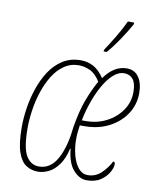

<svg xmlns="http://www.w3.org/2000/svg" viewBox="-86 -833 750 911"><g transform="rotate(10 289.0 -378.0)"><path d="M159 10Q127 10 101.5 -6.5Q76 -23 61.5 -65.5Q47 -108 47 -187Q47 -227 54 -275Q61 -323 77 -371Q93 -419 118.5 -458.5Q144 -498 181.5 -522Q219 -546 269 -546Q300 -546 328 -532Q356 -518 382 -480Q429 -546 490 -546Q528 -546 548 -517Q568 -488 568 -440Q568 -384 538 -339Q508 -294 456.5 -267.5Q405 -241 340 -241H317Q315 -228 313 -210Q311 -192 311 -175Q311 -132 321 -95.5Q331 -59 349.5 -37Q368 -15 394 -15Q432 -15 459.5 -41.5Q487 -68 503 -100Q512 -100 512 -86Q512 -71 499 -48Q486 -25 460 -7.5Q434 10 393 10Q359 10 329.5 -22.5Q300 -55 293 -125H291Q280 -76 258.5 -46Q237 -16 210.5 -3Q184 10 159 10ZM159 -15Q215 -15 247 -73.5Q279 -132 288 -226Q302 -309 322 -362Q342 -415 367 -460Q345 -496 317.5 -508.5Q290 -521 264 -521Q224 -521 192.5 -499Q161 -477 139 -441Q117 -405 102.5 -360.5Q88 -316 81.5 -270.5Q75 -225 75 -186Q75 -90 97.5 -52.5Q120 -15 159 -15ZM340 -266Q395 -266 440 -289Q485 -312 512.5 -351.5Q540 -391 540 -440Q540 -483 524.5 -502Q509 -521 482 -521Q454 -521 428.5 -497.5Q403 -474 382 -436Q361 -398 345.5 -353Q330 -308 322 -266ZM367 -606 368 -614Q389 -646 413 -685.5Q437 -725 456 -766H486V-758Q468 -725 439 -681.5Q410 -638 382 -606Z"/></g></svg>

Font: Noto Serif ExtraCondensed Thin
Style: Italic
Weight: 100
Width: 2
Italic angle: -12°
Designer: Monotype Design Team
Foundry: Monotype Imaging Inc.
Version: Version 2.013